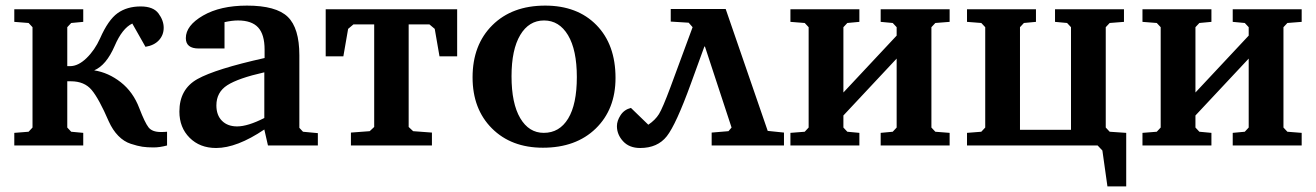

<svg xmlns="http://www.w3.org/2000/svg" viewBox="-20 -519 4695 685"><path d="M31 0V-45L82 -49L96 -64V-422L82 -437L31 -441V-486H277V-441L234 -437L220 -422V-283H230Q259 -283 288.5 -311.5Q318 -340 337 -382Q366 -448 399.5 -472Q433 -496 482 -496Q527 -496 545.5 -471Q564 -446 564 -420Q564 -394 547 -375.5Q530 -357 499 -352L452 -435Q416 -418 389 -355Q359 -286 316 -268Q367 -260 411 -225.5Q455 -191 477 -133Q497 -81 510 -64.5Q523 -48 554 -48Q566 -48 576 -49V0Q550 7 528 7Q505 7 488 4.5Q471 2 446.5 -6Q422 -14 402 -34.5Q382 -55 368 -86Q333 -167 307 -198Q281 -229 233 -229H220V-64L234 -49L277 -45V0Z M620 -121Q620 -201 684.5 -237Q749 -273 924 -312V-342Q924 -396 901 -421Q878 -446 829 -446Q808 -446 781 -440V-346H689Q643 -346 643 -383Q643 -428 704.5 -463.5Q766 -499 861 -499Q965 -499 1006.5 -459Q1048 -419 1048 -322V-63L1061 -49L1114 -44V0H936L923 -57Q825 9 751 9Q693 9 656.5 -27.5Q620 -64 620 -121ZM752 -143Q752 -108 772 -88Q792 -68 826 -68Q864 -68 923 -98V-261Q830 -240 791 -215Q752 -190 752 -143Z M1142 -318V-486H1611V-318H1548L1531 -416L1512 -432H1438V-66L1454 -51L1521 -46V0H1232V-46L1299 -51L1315 -66V-432H1241L1222 -416L1205 -318Z M1666 -243Q1666 -359 1736.5 -429Q1807 -499 1925 -499Q2040 -499 2108 -429.5Q2176 -360 2176 -241Q2176 -129 2105.5 -60.5Q2035 8 1917 8Q1804 8 1735 -61Q1666 -130 1666 -243ZM1805 -247Q1805 -150 1836 -97.5Q1867 -45 1920 -45Q1976 -45 2007 -96Q2038 -147 2038 -244Q2038 -341 2006.5 -393.5Q1975 -446 1921 -446Q1867 -446 1836 -394Q1805 -342 1805 -247Z M2181 -69Q2181 -88 2194 -108Q2207 -128 2231 -134L2293 -74Q2318 -91 2331 -112Q2344 -133 2372 -208L2451 -422L2437 -438L2373 -442V-487H2569L2719 -52L2777 -46V0H2519V-46L2579 -51L2590 -64L2495 -353H2493L2445 -221Q2392 -75 2359 -33Q2326 9 2264 9Q2225 9 2203 -15Q2181 -39 2181 -69Z M2800 0V-45L2851 -49L2865 -64V-422L2851 -437L2800 -441V-486H3046V-441L3003 -437L2989 -422V-189L3179 -392V-422L3165 -437L3122 -441V-486H3368V-441L3317 -437L3303 -422V-64L3317 -49L3368 -45V0H3122V-45L3165 -49L3179 -64V-310L2989 -107V-64L3003 -49L3046 -45V0Z M3430 0V-45L3481 -49L3495 -64V-422L3481 -437L3430 -441V-486H3676V-441L3633 -437L3619 -422V-56H3801V-422L3787 -437L3744 -441V-486H3990V-441L3939 -437L3925 -422V-64L3939 -49L3998 -45V146H3931L3913 18L3896 0Z M4056 0V-45L4107 -49L4121 -64V-422L4107 -437L4056 -441V-486H4302V-441L4259 -437L4245 -422V-189L4435 -392V-422L4421 -437L4378 -441V-486H4624V-441L4573 -437L4559 -422V-64L4573 -49L4624 -45V0H4378V-45L4421 -49L4435 -64V-310L4245 -107V-64L4259 -49L4302 -45V0Z"/></svg>

Font: Khartiya
Style: Bold
Weight: 700
Version: Version 1.0.2